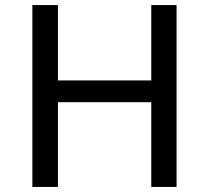

<svg xmlns="http://www.w3.org/2000/svg" viewBox="-20 -739 814 759"><path d="M108 -719H209V-421H578V-719H678V0H578V-335H209V0H108Z"/></svg>

Font: Nebula Sans Medium
Style: Regular
Weight: 500
Designer: Paul D. Hunt for Adobe (as Source Sans)
Foundry: Nebula Entertainment & Broadcasting LLC
Version: Version 1.010